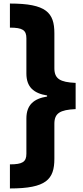

<svg xmlns="http://www.w3.org/2000/svg" viewBox="-20 -871 471 1084"><path d="M36 -851V-715C107 -715 129 -701 129 -655V-456C129 -380 170 -344 246 -332V-326C170 -314 129 -278 129 -202V-3C129 43 107 57 36 57V193C241 193 287 142 287 25V-172C287 -232 319 -251 407 -255V-403C319 -407 287 -426 287 -486V-683C287 -800 241 -851 36 -851Z"/></svg>

Font: Noto Sans Tamil UI Black
Style: Regular
Weight: 900
Designer: Jelle Bosma - Monotype Design Team
Foundry: Monotype Imaging Inc.
Version: Version 2.004